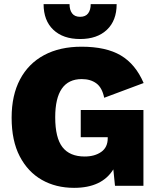

<svg xmlns="http://www.w3.org/2000/svg" viewBox="-20 -895 762 925"><path d="M337 10Q249 10 181.5 -28.5Q114 -67 75 -142Q36 -217 36 -328Q36 -436 76.5 -512.5Q117 -589 192.5 -629.5Q268 -670 373 -670Q491 -670 562 -628Q633 -586 672 -495L482 -424Q472 -473 444 -493.5Q416 -514 374 -514Q246 -514 246 -330Q246 -231 281 -186Q316 -141 388 -141Q436 -141 467.5 -163Q499 -185 499 -229V-234H369V-365H671V0H534L526 -79Q471 10 337 10ZM542 -875Q542 -796 495 -751.5Q448 -707 366 -707Q284 -707 237 -751.5Q190 -796 190 -875H315Q315 -847 327.5 -830.5Q340 -814 366 -814Q392 -814 404.5 -830.5Q417 -847 417 -875Z"/></svg>

Font: Work Sans ExtraBold
Style: Regular
Weight: 800
Designer: Wei Huang
Foundry: Wei Huang
Version: Version 2.012; ttfautohint (v1.8.3)